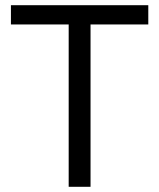

<svg xmlns="http://www.w3.org/2000/svg" viewBox="-20 -718 612 738"><path d="M328 -624H550V-698H22V-624H244V0H328Z"/></svg>

Font: Braiins Sans
Style: Regular
Weight: 400
Designer: Mike Abbink, Paul van der Laan, Pieter van Rosmalen, Jiri Chlebus, Lubos Buracinsky
Foundry: Bold Monday, Sudetype
Version: Version 1.000;hotconv 1.0.109;makeotfexe 2.5.65596